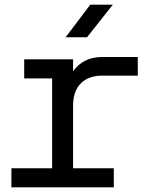

<svg xmlns="http://www.w3.org/2000/svg" viewBox="-20 -805 640 825"><path d="M29 0V-82H204V-468H84V-550H294V-499Q338 -560 419 -560H572V-480H419Q361 -480 327.5 -447Q294 -414 294 -350V-82H469V0ZM262 -645 368 -785H465L354 -645Z"/></svg>

Font: Tiny
Style: Regular
Weight: 400
Designer: Philipp Nurullin, Konstantin Bulenkov
Foundry: JetBrains
Version: Version 2.251; ttfautohint (v1.8.4.7-5d5b)